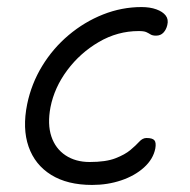

<svg xmlns="http://www.w3.org/2000/svg" viewBox="-20 -515 538 544"><path d="M241 9Q171 9 125 -19.5Q79 -48 61 -99.5Q43 -151 57 -220Q69 -278 99.5 -328Q130 -378 174.5 -415.5Q219 -453 272 -474Q325 -495 381 -495Q405 -495 423 -488.5Q441 -482 449.5 -471Q458 -460 454 -444Q451 -431 443 -422.5Q435 -414 422 -414Q412 -414 406.5 -417.5Q401 -421 394.5 -424Q388 -427 373 -427Q313 -427 260 -396Q207 -365 170.5 -316Q134 -267 123 -211Q114 -163 125.5 -128.5Q137 -94 165.5 -75Q194 -56 234 -56Q280 -56 307 -66.5Q334 -77 349.5 -90Q365 -103 374.5 -113.5Q384 -124 395 -124Q412 -124 417.5 -117.5Q423 -111 420 -94Q414 -64 388 -40.5Q362 -17 323.5 -4Q285 9 241 9Z"/></svg>

Font: Shantell Sans Light
Style: Italic
Weight: 300
Italic angle: -11°
Designer: Stephen Nixon, Anya Danilova, Shantell Martin
Foundry: Arrow Type
Version: Version 1.008;[ac192a2d6]